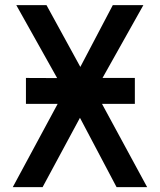

<svg xmlns="http://www.w3.org/2000/svg" viewBox="-20 -746 640 766"><path d="M210 -331.5H83.5V-435L208 -434.5L45 -725.5H165.5L300.5 -479L430 -725.5H552L389 -435H518V-331.5H387L567 0.5H445L299 -276L150 0.5H31Z"/></svg>

Font: JuliaMono Medium
Style: Regular
Weight: 500
Monospace: yes
Designer: cormullion
Foundry: corm
Version: Version 0.054; ttfautohint (v1.8.4)